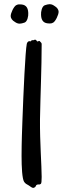

<svg xmlns="http://www.w3.org/2000/svg" viewBox="-20 -892 300 917"><path d="M179 -682C179 -688 173 -691 171 -694C170 -697 165 -697 163 -695C159 -692 156 -695 154 -699C152 -701 147 -705 143 -701C139 -698 132 -703 129 -697C125 -691 123 -697 118 -695C114 -694 110 -690 108 -683C101 -650 92 -454 87 -314C86 -284 83 -213 83 -148C83 -91 86 -39 95 -24C101 -15 107 -12 118 -6C125 -2 133 7 141 5C155 0 148 -6 157 -10C165 -13 168 -8 175 -14C178 -16 179 -28 179 -47C179 -101 170 -213 171 -322C173 -441 179 -565 179 -682ZM115 -830C114 -860 100 -871 76 -871C71 -871 66 -872 57 -867C46 -861 31 -830 31 -815C31 -805 39 -794 50 -788C57 -783 64 -779 74 -779C80 -779 88 -781 97 -784C111 -789 116 -815 115 -830ZM176 -821C177 -791 191 -780 215 -780C220 -780 225 -779 234 -784C245 -790 260 -821 260 -836C260 -846 252 -857 241 -863C234 -868 227 -872 217 -872C211 -872 203 -870 194 -867C180 -862 175 -836 176 -821Z"/></svg>

Font: Oregano
Style: Regular
Weight: 400
Designer: Astigmatic (AOETI)
Foundry: Astigmatic (AOETI)
Version: Version 1.000